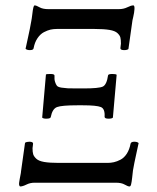

<svg xmlns="http://www.w3.org/2000/svg" viewBox="-20 -672 572 700"><path d="M464.8 -50.8Q463.9 -42 461.9 -24.9Q460 -7.8 458 0Q456.1 7.8 452.1 7.8Q446.3 7.8 434.6 1Q422.9 -5.9 402.3 -5.9H106.4Q89.8 -5.9 76.2 1Q62.5 7.8 53.7 7.8Q51.8 7.8 50.3 3.9Q48.8 0 49.8 -6.3Q50.8 -12.7 51.8 -19Q52.7 -25.4 54.7 -34.2Q56.6 -43 56.6 -46.9L71.3 -151.4Q77.1 -155.3 86.9 -155.3Q100.6 -155.3 100.6 -148.4Q100.6 -145.5 99.6 -139.6Q98.6 -133.8 98.6 -131.8Q98.6 -117.2 101.1 -109.4Q103.5 -101.6 112.3 -93.3Q121.1 -85 141.1 -81.5Q161.1 -78.1 194.3 -78.1H372.1Q383.8 -78.1 395 -80.6Q406.2 -83 419.4 -89.8Q432.6 -96.7 442.4 -111.8Q452.1 -127 456.1 -148.4Q458 -155.3 469.7 -155.3Q480.5 -155.3 485.4 -150.4Q482.4 -135.7 476.1 -107.4Q469.7 -79.1 464.8 -50.8ZM270.5 -349.6Q275.4 -349.6 284.2 -349.6Q340.8 -349.6 355 -356.4Q369.1 -363.3 374 -397.5Q375 -402.3 389.6 -402.3Q402.3 -402.3 405.3 -399.4L391.6 -243.2Q387.7 -239.3 376 -239.3Q361.3 -239.3 361.3 -246.1Q363.3 -275.4 347.7 -281.7Q332 -288.1 282.2 -288.1Q274.4 -288.1 270.5 -288.1Q267.6 -288.1 261.7 -288.1Q205.1 -288.1 188 -281.7Q170.9 -275.4 165 -245.1Q164.1 -239.3 148.4 -239.3Q137.7 -239.3 133.8 -243.2L147.5 -400.4Q149.4 -402.3 164.1 -402.3Q178.7 -402.3 178.7 -396.5Q177.7 -382.8 180.7 -373.5Q183.6 -364.3 187.5 -359.4Q191.4 -354.5 204.1 -352.5Q216.8 -350.6 226.6 -350.1Q236.3 -349.6 259.8 -349.6Q266.6 -349.6 270.5 -349.6ZM93.8 -593.8Q95.7 -602.5 97.7 -619.6Q99.6 -636.7 101.6 -644.5Q103.5 -652.3 106.4 -652.3Q112.3 -652.3 124 -645.5Q135.7 -638.7 156.2 -638.7H413.1Q430.7 -638.7 444.3 -645.5Q458 -652.3 465.8 -652.3Q468.8 -652.3 469.7 -648.4Q470.7 -644.5 470.2 -638.2Q469.7 -631.8 468.8 -625.5Q467.8 -619.1 465.8 -610.4Q463.9 -601.6 462.9 -597.7L448.2 -493.2Q443.4 -489.3 432.6 -489.3Q418.9 -489.3 418.9 -496.1Q418.9 -499 419.9 -504.9Q420.9 -510.7 420.9 -512.7Q420.9 -527.3 418.9 -535.2Q417 -543 408.2 -551.3Q399.4 -559.6 378.9 -563Q358.4 -566.4 325.2 -566.4H186.5Q174.8 -566.4 164.1 -564Q153.3 -561.5 140.1 -554.7Q127 -547.9 116.7 -532.7Q106.4 -517.6 102.5 -496.1Q101.6 -489.3 88.9 -489.3Q78.1 -489.3 73.2 -494.1Q76.2 -508.8 82.5 -537.1Q88.9 -565.4 93.8 -593.8Z"/></svg>

Font: Crimson Text
Style: Regular
Weight: 400
Version: Version 0.13